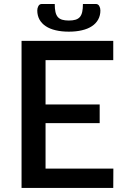

<svg xmlns="http://www.w3.org/2000/svg" viewBox="-20 -920 616 940"><path d="M534.5 -720H85.5V0H534.5L535 -94.5H203V-317H468V-408.5H203V-625.5H534.5ZM317 -819.5C304 -819.5 293.1 -820.8 284.2 -823.5C275.4 -826.2 268.3 -830.6 263 -836.7C257.7 -842.9 253.8 -851.2 251.5 -861.5C249.2 -871.8 248 -884.8 248 -900.5H185C177.3 -900.5 171.7 -897.2 168 -890.5C164.3 -883.8 162.5 -876.7 162.5 -869C162.5 -852.3 166.1 -837.5 173.2 -824.5C180.4 -811.5 190.7 -800.6 204 -791.8C217.3 -782.9 233.6 -776.2 252.7 -771.8C271.9 -767.2 293.3 -765 317 -765C340.7 -765 362.1 -767.2 381.2 -771.8C400.4 -776.2 416.7 -782.9 430 -791.8C443.3 -800.6 453.6 -811.5 460.7 -824.5C467.9 -837.5 471.5 -852.3 471.5 -869C471.5 -876.7 469.7 -883.8 466 -890.5C462.3 -897.2 456.7 -900.5 449 -900.5H386C386 -884.8 384.8 -871.8 382.5 -861.5C380.2 -851.2 376.3 -842.9 371 -836.7C365.7 -830.6 358.6 -826.2 349.7 -823.5C340.9 -820.8 330 -819.5 317 -819.5Z"/></svg>

Font: Lato Semibold
Style: Regular
Weight: 600
Designer: Lukasz Dziedzic
Foundry: tyPoland Lukasz Dziedzic
Version: Version 2.006; 2014-01-15